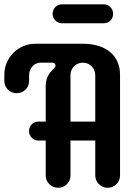

<svg xmlns="http://www.w3.org/2000/svg" viewBox="-51 -868 653 897"><path d="M-30.8 -519V-489.7C-30.8 -457.5 -4.9 -432.6 26.4 -432.6C59.6 -432.6 85 -457.5 85 -489.7V-517.6C85 -547.9 108.4 -575.2 137.7 -575.2H194.3C205.1 -575.2 208.5 -565.9 208.5 -560.5C208.5 -554.2 201.7 -549.3 195.8 -543C178.7 -525.9 162.6 -503.9 162.6 -466.3V-299.8H127.4C103.5 -299.8 84.5 -279.8 84.5 -255.4C84.5 -231.9 103.5 -211.4 127.4 -211.4H162.6V-47.9C162.6 -16.6 188 9.3 220.7 9.3C252.4 9.3 278.3 -16.1 278.3 -47.9V-211.4H394V-47.9C394 -16.6 420.4 9.3 452.1 9.3C484.4 9.3 509.8 -16.6 509.8 -47.9V-519C509.8 -606.9 445.8 -663.6 336.4 -663.6H113.8C34.2 -663.6 -30.8 -598.6 -30.8 -519ZM278.3 -517.6C278.3 -549.3 303.2 -575.2 336.4 -575.2C368.7 -575.2 394 -549.3 394 -517.1V-299.8H278.3ZM477.5 -803.7C477.5 -827.1 458.5 -847.7 434.6 -847.7H237.8C213.9 -847.7 194.8 -828.1 194.8 -803.2C194.8 -779.8 213.9 -759.3 237.8 -759.3H434.6C458.5 -759.3 477.5 -778.8 477.5 -803.7Z"/></svg>

Font: Supermercado One
Style: Regular
Weight: 400
Designer: James Grieshaber
Foundry: James Grieshaber
Version: Version 1.002